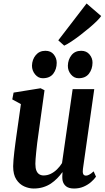

<svg xmlns="http://www.w3.org/2000/svg" viewBox="-20 -1072 603 1102"><path d="M173 10Q146.5 10 119.2 -2Q92 -14 73.8 -41.8Q55.5 -69.5 55.5 -117.5Q55.5 -133.5 57.5 -155.2Q59.5 -177 62.2 -201.2Q65 -225.5 68.2 -249Q71.5 -272.5 74 -291.5L100 -474.5L50.5 -501.5L58 -540.5L213 -565.5L235.5 -554L202 -313Q197 -280 193.5 -251.2Q190 -222.5 187.8 -199.2Q185.5 -176 184.2 -159Q183 -142 183 -131.5Q183 -107 189 -92.5Q195 -78 205.8 -71.5Q216.5 -65 230 -65Q252 -65 271.5 -74.5Q291 -84 307.5 -100.2Q324 -116.5 336 -136L397 -560.5H521L456 -102.5Q453.5 -84.5 457.2 -74.2Q461 -64 474 -64Q481 -64 491.2 -69Q501.5 -74 517.5 -88.5L531 -58Q520.5 -42.5 502.2 -26.8Q484 -11 459.5 -0.5Q435 10 405 10Q376 10 360.2 -2Q344.5 -14 339.5 -34.5Q338.5 -39 338 -44.8Q337.5 -50.5 337.5 -56.8Q337.5 -63 338 -69.2Q338.5 -75.5 339 -82.5L337.5 -83Q324.5 -65 308 -48.2Q291.5 -31.5 271.8 -18.2Q252 -5 227.2 2.5Q202.5 10 173 10ZM225.5 -623Q199.5 -623 181.5 -645Q163.5 -667 163.5 -695Q164.5 -730.5 185.2 -755.5Q206 -780.5 240.5 -780.5Q272 -780.5 288.8 -759.2Q305.5 -738 305.5 -711.5Q305.5 -675 285.8 -649Q266 -623 225.5 -623ZM431 -623Q405 -623 387 -645Q369 -667 369.5 -695Q370.5 -730.5 390.5 -755.5Q410.5 -780.5 446 -780.5Q476.5 -780.5 494 -759.2Q511.5 -738 511 -711.5Q510.5 -675 490.5 -649Q470.5 -623 431 -623ZM314.5 -840.5 477 -1052 560.5 -980Q554.5 -970 536.8 -952.2Q519 -934.5 494.2 -913.5Q469.5 -892.5 442.5 -871.8Q415.5 -851 390.8 -834.5Q366 -818 348.5 -810Z"/></svg>

Font: Merriweather 24pt SemiCondensed
Style: Bold Italic
Weight: 700
Width: 4
Italic angle: -7.8°
Designer: Eben Sorkin
Foundry: Eben Sorkin
Version: Version 2.101